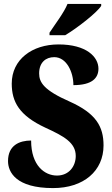

<svg xmlns="http://www.w3.org/2000/svg" viewBox="-20 -951 574 981"><path d="M233 -784V-771H313C375 -808 475 -886 497 -921V-931H325C307 -886 259 -824 233 -784ZM251 10C408 10 509 -78 509 -208C509 -305 470 -372 336 -432C204 -490 180 -530 180 -576C180 -632 214 -659 257 -659C320 -659 355 -583 355 -516C450 -516 483 -552 483 -600C483 -660 422 -724 279 -724C144 -724 40 -647 40 -524C40 -431 78 -361 211 -299C307 -255 367 -222 367 -154C367 -102 333 -54 271 -54C209 -54 139 -104 139 -233C80 -233 21 -209 21 -128C21 -72 61 10 251 10Z"/></svg>

Font: Noto Serif Georgian Condensed Black
Style: Regular
Weight: 900
Width: 3
Designer: Monotype Design Team, Akaki Razmadze
Foundry: Google LLC
Version: Version 2.003